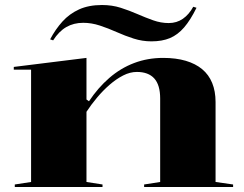

<svg xmlns="http://www.w3.org/2000/svg" viewBox="-20 -746 975 766"><path d="M910 -10V0H555V-10L619 -20V-353Q619 -407 595.5 -433Q572 -459 526 -459Q499 -459 471.5 -445Q444 -431 417.5 -408Q391 -385 367.5 -357Q344 -329 325 -300V-20L389 -10V0H39V-10L104 -20V-468H35V-479L325 -515V-349L335 -342Q371 -396 416 -435Q461 -474 515 -494.5Q569 -515 631 -515Q682 -515 721 -503.5Q760 -492 786.5 -470Q813 -448 826.5 -415Q840 -382 840 -339V-20ZM584 -581Q548 -581 513.5 -592Q479 -603 445.5 -618Q412 -633 378.5 -644Q345 -655 312 -655Q274 -655 244.5 -638Q215 -621 192 -585L180 -589Q201 -629 229 -660Q257 -691 295.5 -708.5Q334 -726 387 -726Q427 -726 461.5 -715Q496 -704 528 -690Q560 -676 591 -665Q622 -654 653 -654Q685 -654 709.5 -671Q734 -688 751 -719L764 -715Q740 -666 714.5 -636.5Q689 -607 658 -594Q627 -581 584 -581Z"/></svg>

Font: Kalnia SemiExpanded Medium
Style: Regular
Weight: 500
Width: 6
Designer: Frida Medrano
Foundry: Frida Medrano
Version: Version 1.105